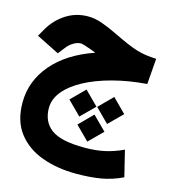

<svg xmlns="http://www.w3.org/2000/svg" viewBox="-118 -572 893 998"><g transform="rotate(15 329.0 -73.0)"><path d="M399.9 -33.3 472.4 -106.3 545.3 -33.3 472.4 39.2ZM250.4 -33.3 323 -106.3 395.9 -33.3 323 39.2ZM324.3 81.8 396.8 8.9 469.7 81.8 396.8 154.3ZM317.4 -302.7Q311 -305.2 304.7 -307.9Q298.3 -310.5 292.5 -312.5Q245.1 -330.1 232.9 -330.1Q214.8 -330.1 194.1 -317.9Q173.3 -305.7 158.2 -285.6L129.9 -249.5L6.8 -311L29.8 -351.1Q62.5 -407.7 115.7 -441.7Q168.9 -475.6 233.4 -475.6Q271 -475.6 310.5 -461.4Q350.1 -447.3 394 -425.8Q438.5 -404.3 469.7 -390.9Q501 -377.4 526.1 -369.9Q551.3 -362.3 575.9 -358.9Q600.6 -355.5 631.3 -354L620.6 -215.8Q521 -208 436.8 -185.5Q352.5 -163.1 290 -129.4Q227.5 -95.7 193.1 -53.5Q158.7 -11.2 158.7 36.6Q158.7 110.8 211.2 149.7Q263.7 188.5 389.6 188.5Q450.2 188.5 498.3 178Q546.4 167.5 596.7 144L630.9 283.7Q574.7 310.5 516.8 320.6Q459 330.6 382.8 330.6Q280.8 330.6 198.2 300.3Q115.7 270 67.4 206.8Q19 143.6 19 44.4Q19 -70.8 96.9 -162.4Q174.8 -253.9 317.4 -302.7Z"/></g></svg>

Font: Vazir Black FD-UI
Style: Black-FD-UI
Weight: 900
Designer: Saber Rastikerdar
Foundry: Saber Rastikerdar
Version: Version 30.0.0